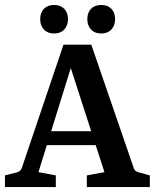

<svg xmlns="http://www.w3.org/2000/svg" viewBox="-24 -754 624 774"><path d="M148 -225H381L401 -169H132ZM515 -77Q519 -63 536 -59L580 -47V0H326V-47L397 -60L246 -527H276L131 -60L201 -47V0H-4V-47L44 -59Q59 -63 64 -77L232 -574H344ZM250 -677Q250 -651 235 -635Q220 -619 194 -619Q168 -619 153 -635Q138 -651 138 -677Q138 -703 153 -718.5Q168 -734 194 -734Q220 -734 235 -718.5Q250 -703 250 -677ZM440 -677Q440 -651 425 -635Q410 -619 384 -619Q358 -619 343 -635Q328 -651 328 -677Q328 -703 343 -718.5Q358 -734 384 -734Q410 -734 425 -718.5Q440 -703 440 -677Z"/></svg>

Font: Yrsa SemiBold
Style: Regular
Weight: 600
Version: Version 2.004